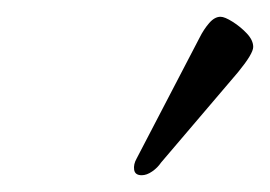

<svg xmlns="http://www.w3.org/2000/svg" viewBox="-20 -684 322 229"><path d="M149 -475Q141 -475 140 -481.5Q139 -488 143 -495L218 -639Q223 -649 229.5 -656.5Q236 -664 243 -664Q248 -664 257.5 -658Q267 -652 274.5 -644Q282 -636 282 -628Q282 -624 277.5 -616.5Q273 -609 264 -598L172 -490Q168 -484 161.5 -479.5Q155 -475 149 -475Z"/></svg>

Font: EB Garamond
Style: Italic
Weight: 400
Italic angle: -17.2°
Designer: Georg Duffner and Octavio Pardo
Foundry: Georg Duffner
Version: Version 1.001